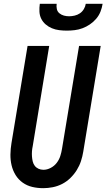

<svg xmlns="http://www.w3.org/2000/svg" viewBox="-20 -975 556 1003"><path d="M206 8Q176 8 148.5 1.5Q121 -5 98.5 -21Q76 -37 61.5 -60.5Q47 -84 40.5 -111.5Q34 -139 34.5 -168.5Q35 -198 40 -228L124 -735H237L151 -212Q148 -198 147 -184.5Q146 -171 147 -157.5Q148 -144 151 -131.5Q154 -119 161.5 -109Q169 -99 181 -93.5Q193 -88 207 -88Q226 -88 245 -98Q264 -108 276.5 -124.5Q289 -141 295 -160Q301 -179 304 -198L393 -735H506L415 -183Q411 -158 403 -133.5Q395 -109 381 -86.5Q367 -64 347.5 -45Q328 -26 304.5 -14Q281 -2 255.5 3Q230 8 206 8ZM329 -815Q309 -815 289 -817.5Q269 -820 251 -827.5Q233 -835 218.5 -847.5Q204 -860 195.5 -877Q187 -894 186 -914.5Q185 -935 188 -955H276Q274 -941 277 -927.5Q280 -914 290.5 -905.5Q301 -897 314 -893.5Q327 -890 341 -890Q355 -890 370 -893.5Q385 -897 397.5 -905.5Q410 -914 418 -927.5Q426 -941 428 -955H516Q513 -935 505 -914.5Q497 -894 482.5 -877Q468 -860 449.5 -847.5Q431 -835 411 -827.5Q391 -820 370 -817.5Q349 -815 329 -815Z"/></svg>

Font: Iosevka SS18
Style: Bold Italic
Weight: 700
Italic angle: -9°
Monospace: yes
Designer: Belleve Invis
Foundry: Belleve Invis
Version: Version 25.1.1; ttfautohint (v1.8.4)